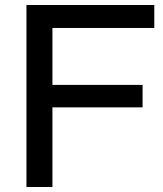

<svg xmlns="http://www.w3.org/2000/svg" viewBox="-20 -749 652 769"><path d="M86 0V-729H598V-637H190V0ZM174 -319V-409H551V-319Z"/></svg>

Font: BDO Grotesk
Style: Regular
Weight: 400
Designer: Deni Anggara
Foundry: Lokal Container
Version: Version 2.000